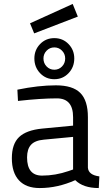

<svg xmlns="http://www.w3.org/2000/svg" viewBox="-20 -942 541 972"><path d="M40 0ZM132 -824 348 -922 374 -858 153 -773ZM40 -141Q40 -213 76.5 -248Q113 -283 193 -291L350 -306V-349Q350 -444 268 -444Q187 -444 71 -431L68 -488Q175 -510 263 -510Q348 -510 386.5 -471.5Q425 -433 425 -349V-93Q428 -56 483 -49L480 10Q401 10 361 -30Q272 10 181 10Q112 10 76 -29Q40 -68 40 -141ZM327 -76 350 -84V-249L202 -235Q157 -231 137 -209Q117 -187 117 -145Q117 -53 193 -53Q260 -53 327 -76ZM154 -646Q154 -689 183 -719Q212 -749 255 -749Q298 -749 327 -719Q356 -689 356 -646Q356 -602 327 -571.5Q298 -541 255 -541Q212 -541 183 -571.5Q154 -602 154 -646ZM310 -646Q310 -669 294 -685.5Q278 -702 255 -702Q232 -702 216 -685.5Q200 -669 200 -646Q200 -622 216 -605.5Q232 -589 255 -589Q278 -589 294 -605.5Q310 -622 310 -646Z"/></svg>

Font: Cairo
Style: Regular
Weight: 400
Designer: Mohamed Gaber, the designers of Titillium
Foundry: Kief Type Foundry
Version: Version 2.009; ttfautohint (v1.5.33-1714) -l 8 -r 50 -G 200 